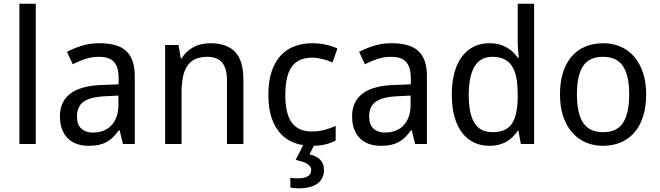

<svg xmlns="http://www.w3.org/2000/svg" viewBox="-20 -780 3575 1040"><path d="M173.8 0H85V-759.8H173.8Z M646 0 627.9 -74.2H624Q607.9 -52.2 591.8 -36.4Q575.7 -20.5 556.6 -10.3Q537.6 0 514.2 4.9Q490.7 9.8 460 9.8Q426.3 9.8 397.9 0.2Q369.6 -9.3 348.9 -29.1Q328.1 -48.8 316.4 -78.9Q304.7 -108.9 304.7 -149.9Q304.7 -230 361.1 -272.9Q417.5 -315.9 532.7 -319.8L622.6 -323.2V-356.9Q622.6 -389.6 615.5 -411.6Q608.4 -433.6 595 -447Q581.5 -460.4 561.8 -466.3Q542 -472.2 516.6 -472.2Q476.1 -472.2 441.2 -460.4Q406.2 -448.7 374 -432.1L342.8 -499Q378.9 -518.6 423.3 -532.2Q467.8 -545.9 516.6 -545.9Q566.4 -545.9 602.8 -535.9Q639.2 -525.9 662.8 -504.2Q686.5 -482.4 698.2 -448.7Q710 -415 710 -367.2V0ZM482.9 -62Q512.7 -62 538.1 -71.3Q563.5 -80.6 582 -99.4Q600.6 -118.2 611.1 -146.7Q621.6 -175.3 621.6 -213.9V-262.2L551.8 -258.8Q507.8 -256.8 478 -249Q448.2 -241.2 430.4 -227.3Q412.6 -213.4 404.8 -193.6Q397 -173.8 397 -148.9Q397 -104 420.7 -83Q444.3 -62 482.9 -62Z M1209.5 0V-345.2Q1209.5 -408.7 1183.8 -440.4Q1158.2 -472.2 1103.5 -472.2Q1064 -472.2 1037.1 -459.5Q1010.3 -446.8 993.9 -421.9Q977.5 -397 970.5 -360.8Q963.4 -324.7 963.4 -277.8V0H874.5V-536.1H946.8L959.5 -463.9H964.4Q976.6 -484.9 993.4 -500.2Q1010.3 -515.6 1030.3 -525.9Q1050.3 -536.1 1072.8 -541Q1095.2 -545.9 1118.7 -545.9Q1208 -545.9 1253.2 -499.3Q1298.3 -452.6 1298.3 -350.1V0Z M1668.5 9.8Q1619.1 9.8 1576.2 -5.6Q1533.2 -21 1501.5 -54.4Q1469.7 -87.9 1451.7 -139.9Q1433.6 -191.9 1433.6 -265.1Q1433.6 -341.8 1452.1 -395.3Q1470.7 -448.7 1503.2 -482.2Q1535.6 -515.6 1579.1 -530.8Q1622.6 -545.9 1672.4 -545.9Q1710.4 -545.9 1746.8 -537.6Q1783.2 -529.3 1807.6 -517.1L1781.2 -441.9Q1770 -446.8 1756.3 -451.4Q1742.7 -456.1 1728 -459.7Q1713.4 -463.4 1699.2 -465.6Q1685.1 -467.8 1672.4 -467.8Q1595.7 -467.8 1560.5 -418.7Q1525.4 -369.6 1525.4 -266.1Q1525.4 -163.1 1560.8 -115.5Q1596.2 -67.9 1668.5 -67.9Q1708 -67.9 1740 -76.9Q1772 -85.9 1798.3 -98.1V-19Q1772 -4.9 1741.9 2.4Q1711.9 9.8 1668.5 9.8ZM1734.9 140.1Q1734.9 187.5 1700.4 213.9Q1666 240.2 1592.8 240.2Q1582 240.2 1571 238.8Q1560.1 237.3 1552.7 235.8V183.1Q1560.1 184.6 1572 185.3Q1584 186 1591.8 186Q1626.5 186 1646 175.5Q1665.5 165 1665.5 141.1Q1665.5 129.4 1659.2 120.8Q1652.8 112.3 1641.6 106Q1630.4 99.6 1615 95Q1599.6 90.3 1581.5 85.9L1625.5 0H1684.6L1656.7 56.2Q1673.3 60.1 1687.5 66.4Q1701.7 72.8 1712.2 82.8Q1722.7 92.8 1728.8 106.9Q1734.9 121.1 1734.9 140.1Z M2228.5 0 2210.4 -74.2H2206.5Q2190.4 -52.2 2174.3 -36.4Q2158.2 -20.5 2139.2 -10.3Q2120.1 0 2096.7 4.9Q2073.2 9.8 2042.5 9.8Q2008.8 9.8 1980.5 0.2Q1952.1 -9.3 1931.4 -29.1Q1910.6 -48.8 1898.9 -78.9Q1887.2 -108.9 1887.2 -149.9Q1887.2 -230 1943.6 -272.9Q2000 -315.9 2115.2 -319.8L2205.1 -323.2V-356.9Q2205.1 -389.6 2198 -411.6Q2190.9 -433.6 2177.5 -447Q2164.1 -460.4 2144.3 -466.3Q2124.5 -472.2 2099.1 -472.2Q2058.6 -472.2 2023.7 -460.4Q1988.8 -448.7 1956.5 -432.1L1925.3 -499Q1961.4 -518.6 2005.9 -532.2Q2050.3 -545.9 2099.1 -545.9Q2148.9 -545.9 2185.3 -535.9Q2221.7 -525.9 2245.4 -504.2Q2269 -482.4 2280.8 -448.7Q2292.5 -415 2292.5 -367.2V0ZM2065.4 -62Q2095.2 -62 2120.6 -71.3Q2146 -80.6 2164.6 -99.4Q2183.1 -118.2 2193.6 -146.7Q2204.1 -175.3 2204.1 -213.9V-262.2L2134.3 -258.8Q2090.3 -256.8 2060.5 -249Q2030.8 -241.2 2012.9 -227.3Q1995.1 -213.4 1987.3 -193.6Q1979.5 -173.8 1979.5 -148.9Q1979.5 -104 2003.2 -83Q2026.9 -62 2065.4 -62Z M2788.1 -71.8H2784.2Q2773.4 -55.2 2759 -40.3Q2744.6 -25.4 2725.8 -14.2Q2707 -2.9 2683.6 3.4Q2660.2 9.8 2630.9 9.8Q2585.4 9.8 2547.9 -7.8Q2510.3 -25.4 2483.4 -60.3Q2456.5 -95.2 2441.9 -147Q2427.2 -198.7 2427.2 -267.1Q2427.2 -335.9 2441.9 -387.9Q2456.5 -439.9 2483.4 -475.1Q2510.3 -510.3 2547.9 -528.1Q2585.4 -545.9 2630.9 -545.9Q2659.7 -545.9 2683.1 -539.6Q2706.5 -533.2 2725.3 -522.5Q2744.1 -511.7 2758.8 -497.6Q2773.4 -483.4 2784.2 -467.8H2790Q2788.6 -484.4 2787.1 -499.5Q2786.1 -512.2 2785.2 -525.6Q2784.2 -539.1 2784.2 -546.9V-759.8H2873V0H2801.3ZM2647.9 -64Q2685.1 -64 2710.7 -75.2Q2736.3 -86.4 2752.2 -109.4Q2768.1 -132.3 2775.6 -166.7Q2783.2 -201.2 2784.2 -247.1V-267.1Q2784.2 -316.4 2777.6 -354.7Q2771 -393.1 2755.1 -419.2Q2739.3 -445.3 2712.9 -458.7Q2686.5 -472.2 2647 -472.2Q2581.1 -472.2 2550 -418.9Q2519 -365.7 2519 -266.1Q2519 -164.1 2550 -114Q2581.1 -64 2647.9 -64Z M3480 -269Q3480 -202.1 3463.6 -150.1Q3447.3 -98.1 3416.7 -62.7Q3386.2 -27.3 3342.8 -8.8Q3299.3 9.8 3245.1 9.8Q3194.8 9.8 3152.3 -8.8Q3109.9 -27.3 3078.9 -62.7Q3047.9 -98.1 3030.5 -150.1Q3013.2 -202.1 3013.2 -269Q3013.2 -335.4 3029.5 -387Q3045.9 -438.5 3076.2 -473.9Q3106.4 -509.3 3150.1 -527.6Q3193.8 -545.9 3248 -545.9Q3298.3 -545.9 3340.8 -527.6Q3383.3 -509.3 3414.3 -473.9Q3445.3 -438.5 3462.6 -387Q3480 -335.4 3480 -269ZM3105 -269Q3105 -167 3138.4 -115.5Q3171.9 -64 3247.1 -64Q3322.3 -64 3355.2 -115.5Q3388.2 -167 3388.2 -269Q3388.2 -371.1 3354.7 -421.6Q3321.3 -472.2 3246.1 -472.2Q3170.9 -472.2 3137.9 -421.6Q3105 -371.1 3105 -269Z"/></svg>

Font: Puppies Kittens
Style: Regular
Weight: 400
Foundry: Ascender Corporation and Peter Mawhorter
Version: Version 0.1